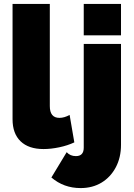

<svg xmlns="http://www.w3.org/2000/svg" viewBox="-20 -750 685 979"><path d="M44 -730H234V-209Q234 -149 283 -149Q308 -149 335 -164L359 -24Q325 -8 282.5 1Q240 10 202 10Q126 10 85 -29.5Q44 -69 44 -142ZM407 -570V-730H597V-570ZM391 209Q305 209 242 155L320 26Q338 46 367 46Q407 46 407 3V-526H597V-12Q597 53 570.5 103Q544 153 498 181Q452 209 391 209Z"/></svg>

Font: Raleway Black
Style: Regular
Weight: 900
Designer: Matt McInerney, Pablo Impallari, Rodrigo Fuenzalida
Foundry: Matt McInerney, Pablo Impallari, Rodrigo Fuenzalida
Version: Version 4.026